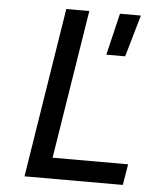

<svg xmlns="http://www.w3.org/2000/svg" viewBox="-52 -776 705 823"><g transform="rotate(5 300.0 -365.0)"><path d="M84 0H507L522 -90H197L299 -730H200ZM388 -550H469L521 -730H431Z"/></g></svg>

Font: JetBrains Mono Medium
Style: Italic
Weight: 436
Italic angle: -9°
Monospace: yes
Designer: Philipp Nurullin, Konstantin Bulenkov
Foundry: JetBrains
Version: Version 2.305